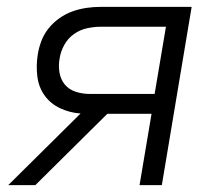

<svg xmlns="http://www.w3.org/2000/svg" viewBox="-20 -540 640 560"><path d="M4 0 215 -209Q184 -211 156 -224Q128 -237 110.5 -261Q93 -285 89 -316.5Q85 -348 90 -380Q93 -400 100.5 -420Q108 -440 121.5 -457Q135 -474 153.5 -487Q172 -500 192 -507Q212 -514 232.5 -517Q253 -520 274 -520H539L452 0H387L422 -208H293L83 0ZM431 -266 464 -462H274Q254 -462 233.5 -457.5Q213 -453 195.5 -440.5Q178 -428 167.5 -409Q157 -390 154 -370Q150 -349 153.5 -328.5Q157 -308 169 -293.5Q181 -279 200.5 -272.5Q220 -266 242 -266Z"/></svg>

Font: Iosevka SS04 Light Extended
Style: Italic
Weight: 300
Width: 7
Italic angle: -9°
Monospace: yes
Designer: Belleve Invis
Foundry: Belleve Invis
Version: Version 19.0.0; ttfautohint (v1.8.4)